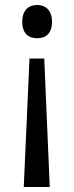

<svg xmlns="http://www.w3.org/2000/svg" viewBox="-20 -564 297 768"><path d="M188 -477C188 -524 161 -544 129 -544C94 -544 69 -523 69 -477C69 -430 94 -411 129 -411C162 -411 188 -429 188 -477ZM98 -330 75 184H179L157 -330Z"/></svg>

Font: Noto Sans Thai Looped SemiCondensed
Style: Regular
Weight: 400
Width: 4
Designer: Sasikarn Vongin, Ben Mitchell
Foundry: The Fontpad Ltd
Version: Version 1.001